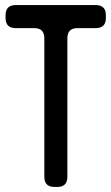

<svg xmlns="http://www.w3.org/2000/svg" viewBox="-20 -730 440 758"><path d="M155 -32Q155 8 195 8H206Q246 8 246 -32V-579Q246 -619 286 -619H358Q398 -619 398 -659V-670Q398 -710 358 -710H42Q2 -710 2 -670V-659Q2 -619 42 -619H115Q155 -619 155 -579Z"/></svg>

Font: WDXL Lubrifont TC
Style: Regular
Weight: 400
Designer: [WDXL Lubrifont] Copyright 2020-2022 (c) NightFurySL2001, Skr-ZERO; [ZCOOL QingKe HuangYou] Copyright 2018-2022 (c) The 
Version: Version 2.001;hotconv 1.1.1;makeotfexe 2.6.0